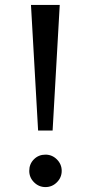

<svg xmlns="http://www.w3.org/2000/svg" viewBox="-20 -748 369 781"><path d="M106 -728H223L194 -217H135ZM231 -53Q231 -26 211.5 -6.5Q192 13 165 13Q138 13 118.5 -6.5Q99 -26 99 -53Q99 -81 118 -100Q137 -119 165 -119Q192 -119 211.5 -99.5Q231 -80 231 -53Z"/></svg>

Font: Rosario Light
Style: Regular
Weight: 300
Designer: Hector Gatti
Foundry: Omnibus Type
Version: Version 1.101; ttfautohint (v1.8.1.43-b0c9)